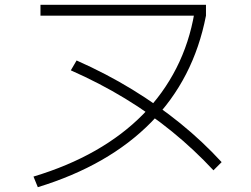

<svg xmlns="http://www.w3.org/2000/svg" viewBox="-20 -749 1040 797"><path d="M119 -16Q262 -59 376 -124Q490 -189 574 -274.5Q658 -360 712 -466Q766 -572 787 -696L803 -684H148V-729H835V-684Q784 -421 607.5 -241.5Q431 -62 137 28ZM866 -42Q786 -128 694.5 -202.5Q603 -277 498.5 -340.5Q394 -404 274 -457L298 -498Q422 -443 529 -377.5Q636 -312 728.5 -237Q821 -162 900 -76Z"/></svg>

Font: M PLUS 1 Light
Style: Regular
Weight: 300
Designer: Coji Morishita
Foundry: UNDERFOREST DESIGN
Version: Version 1.001